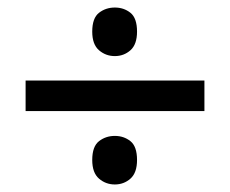

<svg xmlns="http://www.w3.org/2000/svg" viewBox="-20 -607 612 510"><path d="M48 -312V-393H523V-312ZM285 -117Q261 -117 243 -132.5Q225 -148 225 -182Q225 -218 243 -232Q261 -246 285 -246Q309 -246 326.5 -232Q344 -218 344 -182Q344 -148 326.5 -132.5Q309 -117 285 -117ZM285 -458Q261 -458 243 -473.5Q225 -489 225 -523Q225 -559 243 -573Q261 -587 285 -587Q309 -587 326.5 -573Q344 -559 344 -523Q344 -489 326.5 -473.5Q309 -458 285 -458Z"/></svg>

Font: Noto Sans Hebrew Medium
Style: Regular
Weight: 500
Designer: Monotype Design Team
Foundry: Monotype Imaging Inc.
Version: Version 2.003